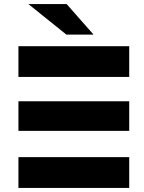

<svg xmlns="http://www.w3.org/2000/svg" viewBox="-20 -928 712 948"><path d="M71 -282H618V-428H71ZM71 -548H618V-700H71ZM71 -152H618V0H71ZM442 -757 309 -908H120L308 -757Z"/></svg>

Font: Montserrat-Alt1 ExtBd
Style: Regular
Weight: 800
Designer: Differentunic
Foundry: Differentunic
Version: Version 7.222